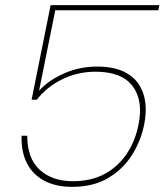

<svg xmlns="http://www.w3.org/2000/svg" viewBox="-20 -720 655 747"><path d="M600 -700 596 -680H195L132 -367Q169 -408 229.5 -434.5Q290 -461 357 -461Q419 -461 459 -442.5Q499 -424 520 -392Q541 -360 545.5 -320Q550 -280 541 -236Q529 -174 494.5 -118.5Q460 -63 402 -28Q344 7 260 7Q197 7 152 -17Q107 -41 84.5 -85.5Q62 -130 64 -192H86Q86 -104 134.5 -59.5Q183 -15 263 -15Q336 -15 388.5 -44Q441 -73 474 -123Q507 -173 519 -236Q538 -330 495.5 -385.5Q453 -441 352 -441Q283 -441 223 -412Q163 -383 123 -332H103L177 -700Z"/></svg>

Font: Albert Sans Thin
Style: Italic
Weight: 250
Italic angle: -11.25°
Designer: Andreas Rasmussen
Foundry: a.Foundry
Version: Version 1.025